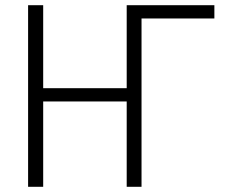

<svg xmlns="http://www.w3.org/2000/svg" viewBox="-20 -718 874 738"><path d="M88 0V-698H146V-379H467V-698H804V-647H524V0H467V-328H146V0Z"/></svg>

Font: IBM Plex Sans Condensed Light
Style: Regular
Weight: 300
Width: 3
Designer: Mike Abbink, Paul van der Laan, Pieter van Rosmalen
Foundry: Bold Monday
Version: Version 3.201